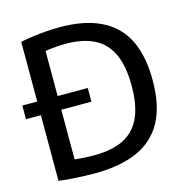

<svg xmlns="http://www.w3.org/2000/svg" viewBox="-110 -852 936 963"><g transform="rotate(-15 358.0 -371.0)"><path d="M1.5 -345.5V-416.5H341.5V-345.5ZM262.5 6.5Q234 6.5 204.2 5.2Q174.5 4 143.5 1.8Q112.5 -0.5 79 -4.5V-726.5Q110.5 -733 145.2 -737.8Q180 -742.5 215.5 -745Q251 -747.5 285 -747.5Q474 -747.5 570 -655.2Q666 -563 666 -370Q666 -239 621 -155.8Q576 -72.5 486.2 -33Q396.5 6.5 262.5 6.5ZM286.5 -82Q377 -82 437 -111.2Q497 -140.5 527 -204Q557 -267.5 557 -370.5Q557 -472.5 527.5 -536.2Q498 -600 438.8 -629.8Q379.5 -659.5 290.5 -659.5Q266 -659.5 238.8 -657.2Q211.5 -655 185 -650.5V-87.5Q209.5 -85 233.8 -83.5Q258 -82 286.5 -82Z"/></g></svg>

Font: Encode Sans SC Medium
Style: Regular
Weight: 500
Version: Version 3.002